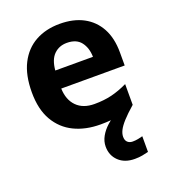

<svg xmlns="http://www.w3.org/2000/svg" viewBox="-144 -659 879 1001"><g transform="rotate(-20 295.5 -158.0)"><path d="M413 111Q413 131 424 141Q435 151 452 151Q468 151 483 148Q498 145 508 142V229Q492 233 474 236.5Q456 240 432 240Q376 240 343 208.5Q310 177 310 128Q310 99 325 72Q340 45 365 22.5Q390 0 420 -17L517 -29Q477 6 454.5 31Q432 56 422.5 75Q413 94 413 111ZM303 -556Q379 -556 433.5 -527Q488 -498 518 -443Q548 -388 548 -308V-236H196Q198 -173 233.5 -137Q269 -101 332 -101Q385 -101 428 -111.5Q471 -122 517 -144V-29Q477 -9 432.5 0.5Q388 10 325 10Q243 10 180 -20.5Q117 -51 81 -113Q45 -175 45 -269Q45 -365 77.5 -428.5Q110 -492 168 -524Q226 -556 303 -556ZM304 -450Q261 -450 232.5 -422Q204 -394 199 -335H408Q407 -385 382 -417.5Q357 -450 304 -450Z"/></g></svg>

Font: Noto Sans Ol Chiki
Style: Regular
Weight: 400
Designer: Monotype Design Team, Lewis McGuffie
Foundry: Monotype Imaging Inc.
Version: Version 2.003